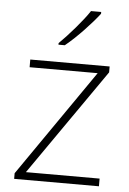

<svg xmlns="http://www.w3.org/2000/svg" viewBox="-54 -806 567 846"><g transform="rotate(5 229.5 -383.0)"><path d="M359 -758V-766H314C286 -723 225 -653 184 -613V-606H212C264 -648 326 -715 359 -758ZM416 0V-34H90L417 -504V-530H66V-496H367L41 -25V0Z"/></g></svg>

Font: Noto Sans Myanmar ExtraLight
Style: Regular
Weight: 200
Designer: Monotype Design Team
Foundry: Monotype Imaging Inc.
Version: Version 2.107